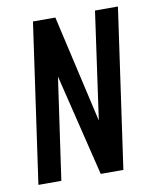

<svg xmlns="http://www.w3.org/2000/svg" viewBox="-71 -646 559 701"><g transform="rotate(-10 208.0 -295.5)"><path d="M15 0 99 -591H182L273 -193L329 -591H414L330 0H246L154 -377L100 0Z"/></g></svg>

Font: Alumni Sans Thin SemiBold
Style: Italic
Weight: 600
Italic angle: -8°
Version: Version 1.016